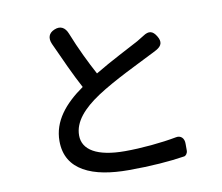

<svg xmlns="http://www.w3.org/2000/svg" viewBox="-84 -863 1148 993"><g transform="rotate(-10 490.0 -367.0)"><path d="M280 -20C339 14 421 27 515 27C630 27 732 19 808 7C817 6 827 -6 827 -21V-52V-55C828 -87 808 -103 784 -98C705 -83 599 -73 512 -73C366 -73 292 -118 292 -194C292 -266 347 -327 433 -384C526 -445 657 -506 721 -539C736 -546 749 -553 762 -560C792 -577 798 -598 780 -628C761 -660 740 -665 709 -644C698 -637 687 -630 673 -622C622 -594 525 -546 439 -494C405 -557 366 -636 332 -722C319 -755 295 -770 262 -756C230 -743 222 -717 236 -685C276 -597 316 -508 354 -438C254 -368 187 -287 187 -183C187 -105 222 -53 280 -20Z"/></g></svg>

Font: GenSenRounded2 TW M
Style: Regular
Weight: 500
Version: Version 2.100;PS 2.1;hotconv 16.6.51;makeotf.lib2.5.65220 DE